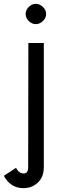

<svg xmlns="http://www.w3.org/2000/svg" viewBox="-68 -723 325 995"><path d="M-48 188 15 147Q30 176 55 176Q78 176 78 143L79 -500H159V143Q159 194 128.5 223Q98 252 53 252Q18 252 -7.5 234.5Q-33 217 -48 188ZM65 -650Q65 -671 81 -687Q97 -703 117 -703Q138 -703 154.5 -687Q171 -671 171 -650Q171 -630 154.5 -614Q138 -598 117 -598Q97 -598 81 -614Q65 -630 65 -650Z"/></svg>

Font: Bellota
Style: Bold
Weight: 700
Designer: Kemie Guaida
Foundry: Kemie Guaida
Version: Version 4.001